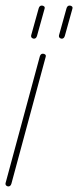

<svg xmlns="http://www.w3.org/2000/svg" viewBox="-21 -670 281 690"><path d="M9 0Q5 0 1.5 -3Q-2 -6 -1 -12L122 -467Q125 -477 133 -477Q138 -477 141.5 -474Q145 -471 143 -465L20 -10Q17 0 9 0ZM101 -531Q97 -531 93.5 -534Q90 -537 91 -543L118 -640Q121 -650 129 -650Q134 -650 137.5 -647Q141 -644 139 -638L112 -541Q109 -531 101 -531ZM201 -531Q197 -531 193.5 -534Q190 -537 191 -543L218 -640Q221 -650 229 -650Q234 -650 237.5 -647Q241 -644 239 -638L212 -541Q209 -531 201 -531Z"/></svg>

Font: Zen Loop
Style: Italic
Weight: 400
Italic angle: -15°
Designer: Yoshimichi Ohira
Foundry: A-1 Corp ZenFonts
Version: Version 1.000; ttfautohint (v1.8.3)